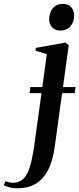

<svg xmlns="http://www.w3.org/2000/svg" viewBox="-147 -738 418 1011"><path d="M-54.5 253.5Q-76 253.5 -95 249Q-114 244.5 -127 237.5L-118.5 216.5Q-110 219.5 -99.5 222Q-89 224.5 -79.5 224.5Q-54 224.5 -35.8 212.8Q-17.5 201 -4.2 176Q9 151 18.5 110.5Q28 70 35.5 13L71.5 -247.5H9L13 -279.5H76L99.5 -453L39.5 -471.5L42 -486L197 -513.5L215 -500L184.5 -279.5H251L246.5 -247.5H180L141.5 32.5Q131 110.5 105 159.2Q79 208 39 230.8Q-1 253.5 -54.5 253.5ZM170 -577Q142.5 -577 127.2 -594.5Q112 -612 112 -635.5Q112 -672 131.2 -694.8Q150.5 -717.5 183.5 -717.5Q214 -717.5 228.8 -699.2Q243.5 -681 243.5 -658Q243.5 -623 224.2 -600Q205 -577 170 -577Z"/></svg>

Font: Merriweather 144pt Medium
Style: Italic
Weight: 500
Italic angle: -7.8°
Version: Version 2.101